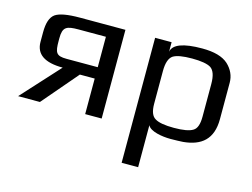

<svg xmlns="http://www.w3.org/2000/svg" viewBox="-95 -654 1328 1012"><g transform="rotate(15 569.5 -148.0)"><path d="M139 0 305 -194H386V0H476V-484H228C161 -484 117 -476 94 -460C71 -443 60 -410 60 -359V-307C60 -240 109 -206 208 -206L20 0ZM237 -422H386V-256H216C158 -256 151 -273 151 -337V-351C151 -413 171 -422 237 -422Z M854 10C881 10 903 9 922 8C1021 -1 1079 -49 1079 -158V-357C1079 -394 1064 -427 1035 -454C1005 -481 958 -494 893 -494C790 -494 735 -473 728 -432V-484H638V198H728V-31C742 -1 808 10 854 10ZM987 -147C987 -106 978 -80 959 -69C940 -57 905 -51 856 -51C807 -51 772 -57 753 -69C733 -80 723 -106 723 -147V-325C723 -370 733 -398 752 -411C771 -423 805 -429 855 -429C904 -429 939 -423 958 -411C977 -398 987 -370 987 -325Z"/></g></svg>

Font: Gamestation Text
Style: Bold
Weight: 400
Designer: Jonas Hecksher
Foundry: Jonas Hecksher, Playtypeª, e-types AS
Version: Version 1.003